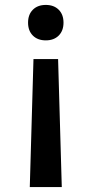

<svg xmlns="http://www.w3.org/2000/svg" viewBox="-20 -550 372 780"><path d="M116 -310H216L231 210H101ZM166 -530Q199 -530 218.5 -510.5Q238 -491 238 -458Q238 -425 218.5 -405.5Q199 -386 166 -386Q133 -386 113.5 -405.5Q94 -425 94 -458Q94 -491 113.5 -510.5Q133 -530 166 -530Z"/></svg>

Font: M PLUS 2 Medium
Style: Regular
Weight: 500
Designer: Coji Morishita
Foundry: UNDERFOREST DESIGN
Version: Version 1.001